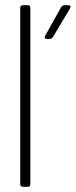

<svg xmlns="http://www.w3.org/2000/svg" viewBox="-20 -720 292 740"><path d="M68 0H87C93 0 97 -4 97 -10V-690C97 -696 93 -700 87 -700H68C62 -700 58 -696 58 -690V-10C58 -4 62 0 68 0ZM161 -570H172C177 -570 181 -573 184 -577L250 -688C254 -695 251 -700 243 -700H228C223 -700 219 -697 216 -693L154 -582C150 -575 153 -570 161 -570Z"/></svg>

Font: Barlow Condensed ExtraLight
Style: Regular
Weight: 275
Width: 3
Designer: Jeremy Tribby
Foundry: Tribby Type
Version: Version 1.422;hotconv 1.0.109;makeotfexe 2.5.65596